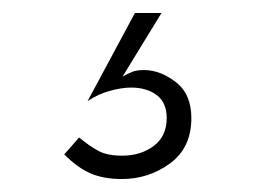

<svg xmlns="http://www.w3.org/2000/svg" viewBox="-20 -56 390 296"><path d="M188 -36H229L169 62Q178 57 184.5 54.5Q191 52 202 52Q227 52 251 70.5Q275 89 275 126Q275 172 242 196Q209 220 168 220Q140 220 120 211.5Q100 203 79 182L102 156Q119 170 132.5 177Q146 184 168 184Q197 184 217 169Q237 154 237 126Q237 102 221.5 90.5Q206 79 182 79Q168 79 149.5 84Q131 89 115 100Z"/></svg>

Font: Jost* Light
Style: Regular
Weight: 300
Version: Version 3.7